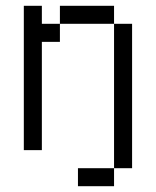

<svg xmlns="http://www.w3.org/2000/svg" viewBox="-20 -520 540 665"><path d="M375 62.5H250V125H375ZM375 62.5H437.5Q437.5 62.5 437.5 -437.5H375Q375 -437.5 375 62.5ZM62.5 -500Q62.5 -500 62.5 0H125Q125 0 125 -375H187.5V-437.5H125V-500ZM187.5 -437.5H375V-500H187.5Z"/></svg>

Font: CalcUnifontExMono
Style: Regular
Weight: 500
Version: Version 15.0.06